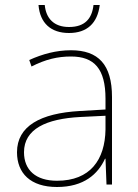

<svg xmlns="http://www.w3.org/2000/svg" viewBox="-20 -738 551 768"><path d="M379 -718H354C348 -665 321 -630 256 -630C195 -630 164 -665 159 -718H134C140 -645 184 -606 256 -606C328 -606 370 -645 379 -718ZM264 -537C205 -537 150 -522 97 -498L106 -472C163 -501 211 -512 264 -512C357 -512 402 -463 402 -343V-300L299 -294C142 -285 48 -234 48 -129C48 -45 102 10 208 10C316 10 372 -42 400 -103H402L406 0H428V-350C428 -480 373 -537 264 -537ZM301 -270 402 -275V-220C400 -99 341 -15 208 -15C123 -15 76 -58 76 -129C76 -222 165 -263 301 -270Z"/></svg>

Font: Noto Sans Lao UI Thin
Style: Regular
Weight: 100
Designer: Monotype Design Team
Foundry: Monotype Imaging Inc.
Version: Version 2.000